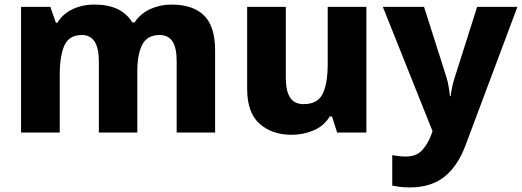

<svg xmlns="http://www.w3.org/2000/svg" viewBox="-20 -672 2281 839"><path d="M729 -652Q823 -652 871.5 -604.5Q920 -557 920 -451V-93H752V-404Q752 -464 733.5 -491.5Q715 -519 677 -519Q624 -519 602 -477.5Q580 -436 580 -360V-93H412V-404Q412 -519 338 -519Q282 -519 261.5 -473.5Q241 -428 241 -343V-93H72V-642H200L224 -573H231Q254 -611 296.5 -631.5Q339 -652 393 -652Q511 -652 558 -574H568Q594 -613 637 -632.5Q680 -652 729 -652Z M1581 -642V-93H1453L1431 -163H1421Q1395 -121 1350 -102Q1305 -83 1254 -83Q1169 -83 1114.5 -131Q1060 -179 1060 -284V-642H1229V-331Q1229 -275 1247.5 -246Q1266 -217 1307 -217Q1368 -217 1390 -262Q1412 -307 1412 -392V-642Z M1653 -642H1833L1932 -331Q1937 -314 1940.5 -293.5Q1944 -273 1946 -252H1949Q1952 -275 1956.5 -294.5Q1961 -314 1966 -330L2065 -642H2241L2015 -39Q1981 53 1922.5 100Q1864 147 1771 147Q1745 147 1726.5 144.5Q1708 142 1694 139V6Q1705 8 1720.5 10Q1736 12 1753 12Q1800 12 1825 -16Q1850 -44 1864 -82L1870 -99Z"/></svg>

Font: Noto Sans Kannada UI ExtraBold
Style: Regular
Weight: 800
Designer: Jelle Bosma - Monotype Design Team
Foundry: Monotype Imaging Inc.
Version: Version 2.005; ttfautohint (v1.8.4.7-5d5b)